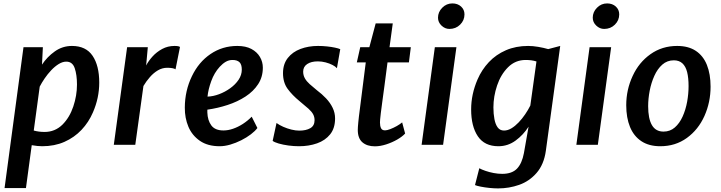

<svg xmlns="http://www.w3.org/2000/svg" viewBox="-20 -826 4114 1095"><path d="M6 246.5 114 -557H224.5L219.5 -457.5Q249 -502 292.8 -533Q336.5 -564 390.5 -564Q470 -564 508 -507.8Q546 -451.5 546 -355Q546 -267.5 510 -185Q486 -129 445 -85.5Q404 -42 347.5 -17Q291 8 220.5 8Q195 8 161 2L128 246.5ZM234.5 -73.5Q293.5 -73.5 336 -115Q377 -156 398 -218.5Q419 -281 419 -343.5Q419 -399 406.2 -436.8Q393.5 -474.5 358 -474.5Q337 -474.5 314.8 -460.8Q292.5 -447 272 -425.2Q251.5 -403.5 234.5 -378.5Q217.5 -353.5 206.5 -332L172.5 -81.5Q187 -77.5 202.2 -75.5Q217.5 -73.5 234.5 -73.5Z M629 0 705 -557H823L813.5 -452.5Q826.5 -478 849.8 -503.8Q873 -529.5 905 -546.8Q937 -564 975 -564Q1000 -564 1006.5 -558L981 -430.5Q975.5 -435 962.8 -437.2Q950 -439.5 934 -439.5Q905.5 -439.5 880.5 -424.8Q855.5 -410 834.8 -386.2Q814 -362.5 798 -335.5L751.5 0Z M1233 8Q1165 8 1120.5 -22.5Q1075.5 -53.5 1054.5 -103.2Q1033.5 -153 1034 -212.5Q1034.5 -309 1074.5 -391.5Q1113 -472 1180.8 -518Q1248.5 -564 1333.5 -564Q1381.5 -564 1413.8 -546.8Q1446 -529.5 1462.5 -501.2Q1479 -473 1479 -440Q1479 -387 1452.2 -346Q1425.5 -305 1380.2 -275.5Q1335 -246 1278.5 -227.5Q1222 -209 1162.5 -200.5Q1162.5 -197 1162.5 -193Q1162.5 -189 1162.5 -185Q1164 -139.5 1185.2 -110.8Q1206.5 -82 1254.5 -82Q1281 -82 1309.2 -91.8Q1337.5 -101.5 1365 -119.2Q1392.5 -137 1415.5 -160.5L1448 -96Q1435 -78.5 1410.8 -60Q1386.5 -41.5 1355.8 -26Q1325 -10.5 1293 -1.2Q1261 8 1233 8ZM1163.5 -275Q1195.5 -276 1229.5 -288.8Q1263.5 -301.5 1293 -322.8Q1322.5 -344 1340.8 -371.2Q1359 -398.5 1359 -429Q1359 -458.5 1345.8 -471.2Q1332.5 -484 1306 -484Q1285.5 -484 1267.8 -473.8Q1250 -463.5 1233 -445Q1202 -411 1184.8 -363.5Q1167.5 -316 1163.5 -275Z M1685.5 8Q1655.5 8 1624.5 3.8Q1593.5 -0.5 1569.5 -7.5Q1545.5 -14.5 1535 -22.5L1557 -124.5Q1573.5 -112.5 1595.5 -102.8Q1617.5 -93 1641.8 -87Q1666 -81 1687 -81Q1725.5 -81 1749.8 -95Q1774 -109 1774 -140.5Q1774 -158.5 1766.2 -173.5Q1758.5 -188.5 1739.5 -205.8Q1720.5 -223 1688 -249.5Q1646.5 -283.5 1620.2 -319.5Q1594 -355.5 1594 -408.5Q1594 -460.5 1621.2 -495.2Q1648.5 -530 1694 -547Q1739.5 -564 1793.5 -564Q1820.5 -564 1845.8 -561.2Q1871 -558.5 1891 -554.2Q1911 -550 1920.5 -545.5L1901.5 -437Q1893.5 -446.5 1876.2 -455.5Q1859 -464.5 1837 -470.2Q1815 -476 1792.5 -476Q1755 -476 1732 -460.8Q1709 -445.5 1709 -417.5Q1709 -396.5 1718.8 -379.2Q1728.5 -362 1746.2 -346.2Q1764 -330.5 1786.5 -312Q1816 -290 1839.8 -264.8Q1863.5 -239.5 1877.2 -211Q1891 -182.5 1891 -150.5Q1891 -95 1863 -60Q1835 -25 1788.2 -8.5Q1741.5 8 1685.5 8Z M2118 8.5Q2073.5 8.5 2047 -14.2Q2020.5 -37 2020.5 -85Q2020.5 -91 2021.2 -102.8Q2022 -114.5 2023.5 -129.8Q2025 -145 2027 -162L2066 -470H2015L2034.5 -557H2086.5L2122.5 -692.5H2220L2201.5 -557H2323L2312 -470H2190Q2180 -392 2172.5 -336Q2165 -280 2159.8 -242Q2154.5 -204 2151.8 -180.8Q2149 -157.5 2148 -145.2Q2147 -133 2147 -127.5Q2147 -107.5 2153 -95Q2159 -82.5 2176 -82.5Q2187 -82.5 2205.5 -89.5Q2224 -96.5 2243 -107.2Q2262 -118 2273.5 -128L2290.5 -64.5Q2274.5 -47 2245.5 -30.2Q2216.5 -13.5 2182.5 -2.5Q2148.5 8.5 2118 8.5Z M2384.5 0 2460 -557H2583L2507 0ZM2543 -661Q2518 -661 2498 -680Q2478 -699 2478 -725Q2478 -757.5 2502.2 -782Q2526.5 -806.5 2560 -806.5Q2590 -806.5 2609.5 -788.8Q2629 -771 2629 -744Q2629 -710 2604.2 -685.5Q2579.5 -661 2543 -661Z M2820.5 248.5Q2798.5 248.5 2771.5 245.8Q2744.5 243 2721.8 238.5Q2699 234 2689 229.5L2713.5 133.5Q2727 141 2748.8 148.5Q2770.5 156 2795.5 160.8Q2820.5 165.5 2844 165.5Q2900 165.5 2928.5 135.8Q2957 106 2968 47L2994.5 -103.5Q2965 -57 2920.8 -24.5Q2876.5 8 2822.5 8Q2743.5 8 2705.2 -48.8Q2667 -105.5 2667 -202Q2667 -288.5 2703.5 -373Q2727.5 -428.5 2768.2 -471.8Q2809 -515 2865.5 -539.5Q2922 -564 2992 -564Q3018.5 -564 3049.5 -558.8Q3080.5 -553.5 3106.5 -546L3175 -564L3093 34.5Q3087.5 73.5 3074.2 105Q3061 136.5 3040 160.5Q2998.5 208 2941 228.2Q2883.5 248.5 2820.5 248.5ZM2854.5 -81.5Q2875.5 -81.5 2896.8 -94.2Q2918 -107 2938 -128Q2958 -149 2975 -174Q2992 -199 3004.5 -224L3039.5 -475.5Q3025.5 -480 3010.2 -482Q2995 -484 2978 -484Q2919 -484 2877.5 -442.5Q2836 -401 2815 -338.5Q2794 -276 2794 -213.5Q2794 -176.5 2799.8 -146.5Q2805.5 -116.5 2818.5 -99Q2831.5 -81.5 2854.5 -81.5Z M3267 0 3342.5 -557H3465.5L3389.5 0ZM3425.5 -661Q3400.5 -661 3380.5 -680Q3360.5 -699 3360.5 -725Q3360.5 -757.5 3384.8 -782Q3409 -806.5 3442.5 -806.5Q3472.5 -806.5 3492 -788.8Q3511.5 -771 3511.5 -744Q3511.5 -710 3486.8 -685.5Q3462 -661 3425.5 -661Z M3746 8Q3681 8 3637.8 -20.8Q3594.5 -49.5 3573 -102Q3551.5 -154.5 3551.5 -226Q3551.5 -314 3588 -392.5Q3623.5 -470 3689.8 -517Q3756 -564 3842 -564Q3906 -564 3948.2 -536Q3990.5 -508 4011.5 -455.8Q4032.5 -403.5 4032.5 -331.5Q4032.5 -243 3997.5 -164.5Q3962.5 -86.5 3897.2 -39.2Q3832 8 3746 8ZM3764 -75.5Q3801.5 -75.5 3828.5 -99Q3855.5 -122.5 3873 -161.2Q3890.5 -200 3898.8 -245.5Q3907 -291 3907 -335Q3907 -382 3898.8 -414.8Q3890.5 -447.5 3871.8 -464.8Q3853 -482 3823 -482Q3785 -482 3757.2 -457.5Q3729.5 -433 3711.8 -393.5Q3694 -354 3685.2 -308.2Q3676.5 -262.5 3676.5 -220.5Q3676.5 -149.5 3698 -112.5Q3719.5 -75.5 3764 -75.5Z"/></svg>

Font: Merriweather Sans Medium
Style: Italic
Weight: 500
Italic angle: -7.5°
Designer: Eben Sorkin
Foundry: Eben Sorkin
Version: Version 2.001